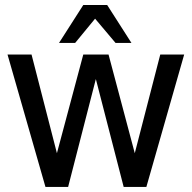

<svg xmlns="http://www.w3.org/2000/svg" viewBox="-20 -741 762 761"><path d="M310.1 -721.2H404.8L501 -570.8H438L356.9 -667L277.8 -570.8H213.9ZM160.2 0 9.8 -524.9H105L205.6 -133.8L310.1 -524.9H335H384.8H410.2L514.2 -133.8L615.2 -524.9H710L560.1 0H549.8H480H470.2L359.9 -427.7L250 0H240.2H169.9Z"/></svg>

Font: Miedinger*
Style: Book
Weight: 400
Version: Version 001.000